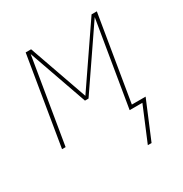

<svg xmlns="http://www.w3.org/2000/svg" viewBox="-167 -649 935 979"><g transform="rotate(-30 300.0 -159.5)"><path d="M423 201 507 0H432L515 -500L280 -156H259L138 -500L55 0H34L120 -520H152L273 -176L508 -520H539L456 -19H537L445 201Z"/></g></svg>

Font: Iosevka SS04 Th Ex Obl
Style: Regular
Weight: 100
Width: 7
Italic angle: -9°
Monospace: yes
Designer: Belleve Invis
Foundry: Belleve Invis
Version: Version 19.0.0; ttfautohint (v1.8.4)